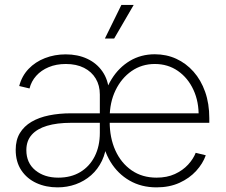

<svg xmlns="http://www.w3.org/2000/svg" viewBox="-20 -770 940 800"><path d="M219.7 10.7Q171.4 10.7 131.8 -7.3Q92.3 -25.4 68.8 -60.5Q45.4 -95.7 45.4 -146Q45.4 -186.5 62.7 -215.3Q80.1 -244.1 111.3 -262.5Q142.6 -280.8 184.6 -289.3Q226.6 -297.9 275.9 -297.9H827.1L807.6 -283.2Q809.1 -345.7 786.1 -395.5Q763.2 -445.3 721.4 -474.4Q679.7 -503.4 625 -503.4Q570.8 -503.4 528.3 -473.9Q485.8 -444.3 461.4 -393.8Q437 -343.3 437 -279.3V-263.2Q437 -195.8 460.7 -143.3Q484.4 -90.8 528.3 -60.3Q572.3 -29.8 632.3 -29.8Q675.8 -29.8 708.7 -44.9Q741.7 -60.1 763.7 -84Q785.6 -107.9 795.4 -133.3L837.4 -123Q825.2 -88.4 797.4 -57.9Q769.5 -27.3 727.8 -8.3Q686 10.7 632.3 10.7Q568.8 10.7 519.8 -17.6Q470.7 -45.9 440.4 -95.7Q410.2 -145.5 402.3 -209.5L405.8 -329.6Q415 -392.1 445.1 -440.4Q475.1 -488.8 521.2 -516.4Q567.4 -543.9 625 -543.9Q673.3 -543.9 714.4 -525.1Q755.4 -506.3 786.4 -471.4Q817.4 -436.5 834.7 -387.5Q852.1 -338.4 852.1 -277.3V-258.3H275.9Q217.3 -258.3 175.8 -245.8Q134.3 -233.4 112.1 -208.3Q89.8 -183.1 89.8 -144.5Q89.8 -91.3 127.2 -60.5Q164.6 -29.8 222.7 -29.8Q275.9 -29.8 314.7 -53.2Q353.5 -76.7 374.8 -118.9Q396 -161.1 396 -216.8V-376Q396 -414.1 378.9 -442.6Q361.8 -471.2 330.1 -487.3Q298.3 -503.4 254.4 -503.4Q214.4 -503.4 182.9 -490.2Q151.4 -477.1 130.9 -454.1Q110.4 -431.2 103 -401.4L60.1 -411.6Q70.8 -453.1 98.9 -482.7Q127 -512.2 167.2 -527.8Q207.5 -543.5 253.9 -543.5Q304.2 -543.5 343.5 -525.1Q382.8 -506.8 406.7 -472.4Q430.7 -438 434.1 -389.6L429.2 -183.6L424.8 -181.6Q421.9 -135.7 404.8 -100.1Q387.7 -64.5 359.6 -39.8Q331.5 -15.1 295.7 -2.2Q259.8 10.7 219.7 10.7ZM417 -609.4 485.8 -749.5H537.1L455.6 -609.4Z"/></svg>

Font: Inter 20pt ExtraLight
Style: Regular
Weight: 250
Version: Version 4.001;git-66647c0bb